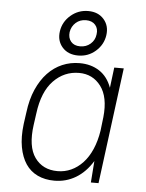

<svg xmlns="http://www.w3.org/2000/svg" viewBox="-53 -775 626 824"><g transform="rotate(5 260.0 -363.0)"><path d="M212 6Q171 6 139.5 -9Q108 -24 88.5 -53Q69 -82 61 -125Q53 -168 60 -225L67 -275Q74 -332 93 -375Q112 -418 139.5 -447Q167 -476 202 -491Q237 -506 277 -506Q326 -506 362 -482.5Q398 -459 415 -412L426 -500H467L402 0H369L376 -93Q346 -44 304 -19Q262 6 212 6ZM222 -36Q253 -36 280.5 -48.5Q308 -61 330.5 -85Q353 -109 368.5 -144.5Q384 -180 391 -225L398 -284Q407 -371 372 -417.5Q337 -464 278 -464Q214 -464 168 -416.5Q122 -369 110 -275L103 -225Q90 -131 124 -83.5Q158 -36 222 -36ZM267 -538Q223 -538 198.5 -566Q174 -594 180 -635Q186 -676 218.5 -704Q251 -732 294 -732Q337 -732 361.5 -704Q386 -676 380 -635Q374 -594 342 -566Q310 -538 267 -538ZM272 -578Q298 -578 316.5 -594Q335 -610 338 -635Q342 -660 328 -676Q314 -692 288 -692Q262 -692 244 -676Q226 -660 222 -635Q219 -610 232.5 -594Q246 -578 272 -578Z"/></g></svg>

Font: Retni Sans Light
Style: Italic
Weight: 300
Italic angle: -8°
Designer: Vitaly Kuzmin
Foundry: ParaType Ltd.
Version: Version 1.00;June 10, 2019;FontCreator 11.5.0.2425 64-bit; t